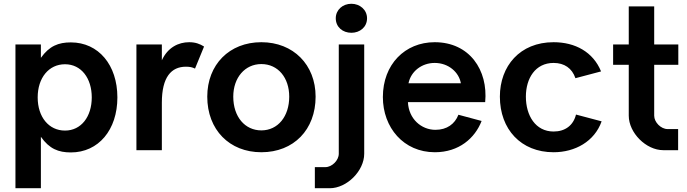

<svg xmlns="http://www.w3.org/2000/svg" viewBox="-20 -797 3644 1019"><path d="M356 -572C290 -572 242 -553 197 -490V-561H62V202H197V-71C242 -7 290 12 356 12C503 12 603 -108 603 -280C603 -452 503 -572 356 -572ZM180 -280C180 -384 239 -456 325 -456C411 -456 467 -382 467 -280C467 -178 411 -104 325 -104C239 -104 180 -176 180 -280Z M1063 -550 1015 -433C1001 -440 987 -443 967 -443C889 -443 839 -388 839 -252V0H704V-561H839V-477C870 -545 927 -573 984 -573C1017 -573 1041 -564 1063 -550Z M1367 11C1539 11 1655 -109 1655 -284C1655 -453 1537 -573 1367 -573C1197 -573 1080 -454 1080 -284C1080 -108 1198 11 1367 11ZM1218 -284C1218 -385 1280 -457 1367 -457C1456 -457 1515 -384 1515 -284C1515 -179 1455 -105 1367 -105C1280 -105 1218 -177 1218 -284Z M1730 202H1651V90H1707C1742 90 1778 54 1778 19V-561H1913V19C1913 110 1821 202 1730 202ZM1762 -700C1762 -653 1799 -623 1845 -623C1890 -623 1928 -653 1928 -700C1928 -745 1890 -777 1845 -777C1799 -777 1762 -745 1762 -700Z M2287 -463C2219 -463 2161 -419 2148 -355H2426C2416 -413 2361 -463 2287 -463ZM2012 -282C2012 -455 2129 -573 2287 -573C2472 -573 2571 -425 2555 -255H2145C2149 -166 2216 -108 2291 -108C2352 -108 2394 -139 2413 -188L2536 -155C2501 -64 2416 11 2288 11C2122 11 2012 -120 2012 -282Z M2918 11C2745 11 2633 -111 2633 -284C2633 -446 2739 -573 2918 -573C3033 -573 3128 -521 3170 -418L3034 -382C3016 -435 2975 -463 2918 -463C2821 -463 2771 -381 2771 -284C2771 -184 2822 -99 2918 -99C2980 -99 3023 -132 3037 -189L3173 -153C3135 -46 3032 11 2918 11Z M3579 0H3500C3409 0 3317 -92 3317 -183V-453H3234V-561H3317V-763H3452V-561H3580V-453H3452V-183C3452 -148 3488 -112 3523 -112H3579Z"/></svg>

Font: Swile Sans
Style: Bold
Weight: 700
Designer: Lord
Foundry: Lord
Version: Version 1.477;FEAKit 1.0